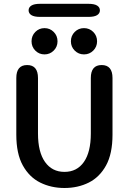

<svg xmlns="http://www.w3.org/2000/svg" viewBox="-20 -952 659 983"><path d="M310 10.5Q242 10.5 186 -17.2Q130 -45 96.8 -105Q63.5 -165 63.5 -262.5V-552.5Q63.5 -619 119 -619Q174.5 -619 174.5 -552.5V-268.5Q174.5 -173.5 210.5 -122.8Q246.5 -72 310 -72Q374 -72 409.5 -122.8Q445 -173.5 445 -268.5V-552.5Q445 -619 500.5 -619Q556 -619 556 -552.5V-262.5Q556 -165 523 -105Q490 -45 434.5 -17.2Q379 10.5 310 10.5ZM208 -673.5Q180 -673.5 160.8 -693Q141.5 -712.5 141.5 -740.5Q141.5 -769 160.8 -788.5Q180 -808 208 -808Q235.5 -808 255 -788.5Q274.5 -769 274.5 -740.5Q274.5 -712.5 255 -693Q235.5 -673.5 208 -673.5ZM410 -673.5Q382 -673.5 362.5 -693Q343 -712.5 343 -740.5Q343 -769 362.5 -788.5Q382 -808 410 -808Q438 -808 457.5 -788.5Q477 -769 477 -740.5Q477 -712.5 457.5 -693Q438 -673.5 410 -673.5ZM126.5 -899Q126.5 -914.5 140.8 -923.5Q155 -932.5 185.5 -932.5H432Q463 -932.5 477.2 -923.5Q491.5 -914.5 491.5 -899Q491.5 -883.5 477.2 -874.5Q463 -865.5 432 -865.5H185.5Q155 -865.5 140.8 -874.5Q126.5 -883.5 126.5 -899Z"/></svg>

Font: Sono Monospace Medium
Style: Regular
Weight: 500
Designer: Tyler Finck
Foundry: Tyler Finck
Version: Version 2.112